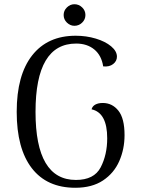

<svg xmlns="http://www.w3.org/2000/svg" viewBox="-20 -875 665 908"><path d="M59 -346Q59 -520 132 -613Q205 -706 338 -706Q388 -706 433 -692.5Q478 -679 505.5 -656Q533 -633 533 -607Q533 -586 515 -572Q497 -558 468 -561Q460 -613 426 -641Q392 -669 340 -669Q148 -669 148 -346Q148 -24 339 -24Q425 -24 456 -83.5Q487 -143 487 -221Q487 -342 413 -358Q417 -373 431 -380.5Q445 -388 466 -388Q511 -388 540 -351.5Q569 -315 569 -236Q569 -170 544 -113Q519 -56 467 -21.5Q415 13 336 13Q202 13 130.5 -79.5Q59 -172 59 -346ZM281 -804Q281 -825 296.5 -840Q312 -855 332 -855Q353 -855 368.5 -840Q384 -825 384 -804Q384 -783 368.5 -768Q353 -753 332 -753Q312 -753 296.5 -768Q281 -783 281 -804Z"/></svg>

Font: Arima Madurai
Style: Regular
Weight: 400
Designer: Joana Correia and Natanael Gama
Foundry: NDISCOVER
Version: Version 1.019